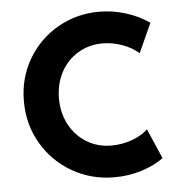

<svg xmlns="http://www.w3.org/2000/svg" viewBox="-44 -571 570 618"><g transform="rotate(-5 241.0 -261.5)"><path d="M32.2 -262.7Q32.2 -337.9 68.1 -398.9Q104 -460 165 -494.6Q226.1 -529.3 297.9 -529.3Q341.8 -529.3 384.3 -516.1Q426.8 -502.9 460 -479.5L417 -384.8Q396 -403.8 364.3 -415.3Q332.5 -426.8 300.8 -426.8Q256.8 -426.8 221.2 -405.5Q185.5 -384.3 165.5 -346.7Q145.5 -309.1 145.5 -261.7Q145.5 -215.3 165.5 -177.7Q185.5 -140.1 220.9 -118.4Q256.3 -96.7 300.8 -96.7Q335.9 -96.7 368.2 -108.6Q400.4 -120.6 418.9 -138.7L460.9 -42Q431.6 -20.5 389.9 -7.3Q348.1 5.9 301.8 5.9Q227.5 5.9 165.8 -29.5Q104 -64.9 68.1 -126.5Q32.2 -188 32.2 -262.7Z"/></g></svg>

Font: Reddit Sans Vanilla SemiBold
Style: Regular
Weight: 600
Designer: Stephen Hutchings
Foundry: Reddit
Version: Version 1.013